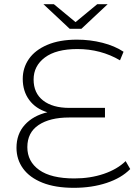

<svg xmlns="http://www.w3.org/2000/svg" viewBox="-20 -895 666 920"><path d="M604 -85Q562 -42 491 -18.5Q420 5 334 5Q245 5 183.5 -19.5Q122 -44 90.5 -87.5Q59 -131 59 -187Q59 -253 99 -297Q139 -341 207 -357Q151 -374 120 -416Q89 -458 89 -517Q89 -570 118.5 -612.5Q148 -655 206.5 -680Q265 -705 349 -705Q412 -705 471 -690Q530 -675 572 -647L555 -606Q463 -660 351 -660Q249 -660 195 -619.5Q141 -579 141 -514Q141 -449 186.5 -413.5Q232 -378 313 -378H483V-332H311Q219 -332 165 -296Q111 -260 111 -190Q111 -121 168 -80.5Q225 -40 336 -40Q413 -40 477.5 -62Q542 -84 582 -123ZM496 -875 370 -757H314L188 -875H238L342 -789L446 -875Z"/></svg>

Font: Montserrat Alternates Light
Style: Regular
Weight: 300
Designer: Julieta Ulanovsky
Foundry: Julieta Ulanovsky
Version: Version 7.200